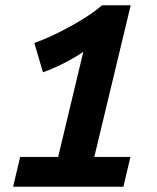

<svg xmlns="http://www.w3.org/2000/svg" viewBox="-20 -713 600 733"><path d="M30 0 57 -114H202L298 -515Q273 -498 244.5 -482.5Q216 -467 190 -455.5Q164 -444 144 -437L111 -549Q151 -563 198 -586Q245 -609 290.5 -636.5Q336 -664 370 -693H479L340 -114H478L451 0Z"/></svg>

Font: Ubuntu Sans Mono
Style: Bold Italic
Weight: 700
Italic angle: -13.5°
Monospace: yes
Designer: Dalton Maag Ltd
Foundry: Dalton Maag Ltd
Version: Version 1.006